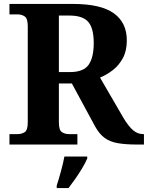

<svg xmlns="http://www.w3.org/2000/svg" viewBox="-20 -734 751 975"><path d="M28 0V-53H70Q90 -53 105.5 -63Q121 -73 121 -113V-600Q121 -640 105.5 -650.5Q90 -661 70 -661H28V-714H350Q492 -714 558 -666.5Q624 -619 624 -529Q624 -476 604 -439Q584 -402 553 -378Q522 -354 488 -340L607 -135Q633 -92 656 -72.5Q679 -53 707 -53H711V0H678Q618 0 578 -7Q538 -14 511.5 -33.5Q485 -53 464 -90L345 -310H279V-113Q279 -73 294.5 -63Q310 -53 330 -53H373V0ZM335 -368Q404 -368 430 -405Q456 -442 456 -515Q456 -591 428 -623Q400 -655 333 -655H279V-368ZM268 208Q278 178 289.5 136Q301 94 307 61H423V71Q414 92 398 119Q382 146 363.5 172.5Q345 199 328 221H268Z"/></svg>

Font: Noto Serif Toto
Style: Bold
Weight: 700
Designer: Monotype Design Team
Foundry: Monotype Imaging Inc.
Version: Version 2.001; ttfautohint (v1.8.4.7-5d5b)